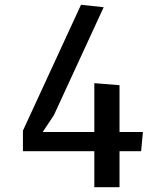

<svg xmlns="http://www.w3.org/2000/svg" viewBox="-20 -780 690 800"><path d="M568 -150H478V0H373V-150H75.5V-235.5L317.5 -760L412 -750L204.5 -300L158 -230H373V-433.5L478 -425V-230H575.5Z"/></svg>

Font: B612 Mono
Style: Regular
Weight: 400
Version: Version 1.005